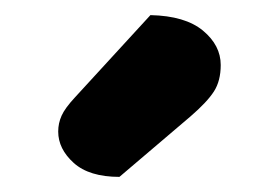

<svg xmlns="http://www.w3.org/2000/svg" viewBox="-20 -760 338 254"><path d="M179 -740Q225 -739 248.5 -719.5Q272 -700 272 -674Q272 -653 263 -639Q254 -625 232 -606L138 -526Q98 -526 77.5 -544.5Q57 -563 57 -586Q57 -597 61.5 -607Q66 -617 79 -631Z"/></svg>

Font: Baloo Bhai 2
Style: Bold
Weight: 700
Designer: Supriya Tembe, Noopur Datye and Ek Type
Foundry: Ek Type
Version: Version 1.640;PS 1.000;hotconv 16.6.51;makeotf.lib2.5.65220;